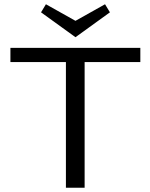

<svg xmlns="http://www.w3.org/2000/svg" viewBox="-20 -883 706 903"><path d="M335 -708 173 -825 196 -863 335 -785 474 -863 497 -825ZM640 -591H378V0H290V-591H29V-658H640Z"/></svg>

Font: Ysabeau Infant Medium
Style: Regular
Weight: 500
Designer: Christian Thalmann (Catharsis Fonts)
Version: Version 0.003